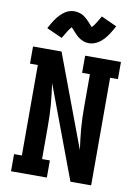

<svg xmlns="http://www.w3.org/2000/svg" viewBox="-104 -1046 807 1114"><g transform="rotate(10 300.0 -489.0)"><path d="M41 0V-101H87V-634H41V-735H209L413 -190Q409 -221 405 -252.5Q401 -284 398.5 -315.5Q396 -347 395 -378.5Q394 -410 394 -441V-634H348V-735H559V-634H513V0H391L187 -545Q191 -514 195 -482.5Q199 -451 201.5 -419.5Q204 -388 205 -356.5Q206 -325 206 -294V-101H252V0ZM357 -810Q348 -810 339.5 -811.5Q331 -813 322 -816.5Q313 -820 306 -824Q299 -828 291.5 -834Q284 -840 277.5 -846.5Q271 -853 266 -859Q261 -865 254 -872Q247 -879 243 -884Q237 -877 232.5 -871.5Q228 -866 222.5 -857Q217 -848 210.5 -837Q204 -826 196 -813L104 -854Q111 -868 118 -879.5Q125 -891 131.5 -901.5Q138 -912 145 -920.5Q152 -929 159 -936.5Q166 -944 176 -952.5Q186 -961 196.5 -966.5Q207 -972 219 -975Q231 -978 243 -978Q252 -978 260.5 -976.5Q269 -975 278 -972Q287 -969 294 -965Q301 -961 308.5 -954.5Q316 -948 322.5 -942Q329 -936 334 -930Q339 -924 345.5 -917Q352 -910 357 -905Q363 -911 367.5 -917Q372 -923 377.5 -931.5Q383 -940 389.5 -951Q396 -962 404 -976L496 -934Q489 -921 482 -909Q475 -897 468.5 -887Q462 -877 455 -868Q448 -859 441 -851.5Q434 -844 424 -836Q414 -828 403.5 -822.5Q393 -817 381 -813.5Q369 -810 357 -810Z"/></g></svg>

Font: Iosevka Curly Slab Extended
Style: Bold
Weight: 700
Width: 7
Monospace: yes
Designer: Belleve Invis
Foundry: Belleve Invis
Version: Version 11.1.0; ttfautohint (v1.8.3)